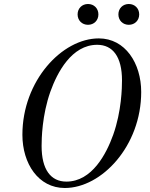

<svg xmlns="http://www.w3.org/2000/svg" viewBox="-20 -922 750 960"><path d="M572 -850C572 -820 594 -798 624 -798C654 -798 676 -820 676 -850C676 -880 654 -902 624 -902C594 -902 572 -880 572 -850ZM368 -850C368 -820 390 -798 420 -798C450 -798 472 -820 472 -850C472 -880 450 -902 420 -902C390 -902 368 -880 368 -850ZM188 -192C188 -227 190 -346 232 -464C266 -559 338 -698 466 -698C544 -698 590 -638 590 -520C590 -485 588 -366 546 -248C512 -153 440 -14 312 -14C234 -14 188 -74 188 -192ZM92 -248C92 -104 172 18 304 18C488 18 686 -192 686 -462C686 -606 606 -730 474 -730C290 -730 92 -518 92 -248Z"/></svg>

Font: Old Standard
Style: Italic
Weight: 400
Italic angle: -15.2°
Designer: Alexey Kryukov <alexios@thessalonica.org.ru>
Version: Version 2.0